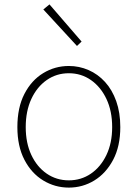

<svg xmlns="http://www.w3.org/2000/svg" viewBox="-20 -840 626 873"><path d="M293 13Q230 13 176.5 -19.5Q123 -52 91 -113.5Q59 -175 59 -262Q59 -351 91 -413Q123 -475 176.5 -507.5Q230 -540 293 -540Q340 -540 382.5 -521.5Q425 -503 457.5 -467.5Q490 -432 508.5 -380Q527 -328 527 -262Q527 -175 494.5 -113.5Q462 -52 409 -19.5Q356 13 293 13ZM293 -20Q349 -20 393.5 -50.5Q438 -81 464 -135.5Q490 -190 490 -262Q490 -335 464 -390Q438 -445 393.5 -476Q349 -507 293 -507Q237 -507 192.5 -476Q148 -445 122.5 -390Q97 -335 97 -262Q97 -190 122.5 -135.5Q148 -81 192.5 -50.5Q237 -20 293 -20ZM330 -631 177 -797 205 -820 351 -651Z"/></svg>

Font: Noto Sans TC
Style: Regular
Weight: 100
Designer: Ryoko NISHIZUKA 西塚涼子 (kana, bopomofo & ideographs); Paul D. Hunt (Latin, Greek & Cyrillic); Sandoll Communications 산돌커뮤니
Foundry: Adobe
Version: Version 2.004;hotconv 1.0.118;makeotfexe 2.5.65603